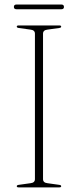

<svg xmlns="http://www.w3.org/2000/svg" viewBox="-20 -810 337 830"><path d="M166 -35.5Q166 -20 185.5 -18L235.5 -11Q244.5 -10 244.5 -5Q244.5 0 236.5 0H60.5Q52.5 0 52.5 -5Q52.5 -10 61.5 -11L111.5 -18Q131 -20 131 -35.5V-664.5Q131 -680 111.5 -682L61.5 -689Q52.5 -690 52.5 -695Q52.5 -700 60.5 -700H236.5Q244.5 -700 244.5 -695Q244.5 -690 235.5 -689L185.5 -682Q166 -680 166 -664.5ZM40 -780Q40 -790.5 51.5 -790.5H245Q256.5 -790.5 256.5 -780Q256.5 -770 245 -770H51.5Q40 -770 40 -780Z"/></svg>

Font: Fraunces 72pt S000 Thin
Style: Regular
Weight: 100
Version: Version 1.000; ttfautohint (v1.8.3)